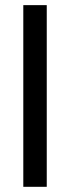

<svg xmlns="http://www.w3.org/2000/svg" viewBox="-20 -720 270 740"><path d="M69.8 0V-700.2H160.2V0Z"/></svg>

Font: 
Style: .
Weight: 400
Designer: Jovanny Lemonad
Foundry: Jovanny Lemonad
Version: Version 1.002